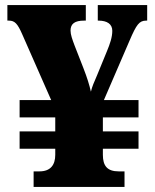

<svg xmlns="http://www.w3.org/2000/svg" viewBox="-20 -734 609 754"><path d="M112 0H469V-61H446C401 -61 384 -83 384 -126V-150H524V-218H384V-273H524V-341H388L489 -575C516 -638 527 -653 554 -653H558V-714H364V-653H367C400 -653 421 -640 421 -613C421 -588 412 -562 400 -533L361 -438C349 -410 342 -395 337 -374C331 -400 323 -427 307 -468L273 -555C264 -579 257 -598 257 -614C257 -641 274 -653 310 -653H317V-714H9V-653H15C38 -653 49 -641 67 -600L181 -341H57V-273H197V-218H57V-150H197V-126C197 -87 179 -61 135 -61H112Z"/></svg>

Font: Noto Serif Georgian Black
Style: Regular
Weight: 900
Designer: Monotype Design Team, Akaki Razmadze
Foundry: Google LLC
Version: Version 2.003